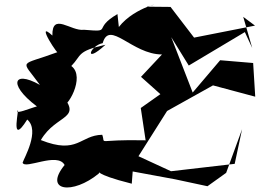

<svg xmlns="http://www.w3.org/2000/svg" viewBox="-20 -767 1126 832"><path d="M489 -706C377 -641 473 -627 344 -638C288 -630 205 -716 207 -613C126 -687 242 -509 232 -542C60 -478 69 -515 153 -399C30 -469 10 -392 168 -286C201 -346 66 -270 54 -284C71 -322 16 -118 98 -249C155 -201 83 -80 78 -62C88 -31 229 -110 260 -52C167 62 295 78 408 -15C418 -29 375 -15 551 29L555 -24L739 10L879 40L960 -18L1029 -207L997 -57L721 -25L580 -90L704 -286L903 -397L1086 -348L1077 -494L934 -506L815 -366L722 -606L798 -483L1041 -628L1073 -559L1034 -694L1085 -656L821 -604L719 -737L616 -738C710 -761 565 -741 495 -650ZM248 -310C268 -291 353 -434 289 -481C335 -528 311 -545 437 -573C341 -485 369 -569 425 -580C454 -683 552 -531 682 -531L591 -434L675 -359L590 -299L611 -159C388 -164 440 -137 423 -183C326 -181 318 -96 157 -160C224 -276 349 -247 236 -368Z"/></svg>

Font: Asimov Silicon
Style: Regular
Weight: 400
Designer: Google
Version: Version 2.000980; 2014